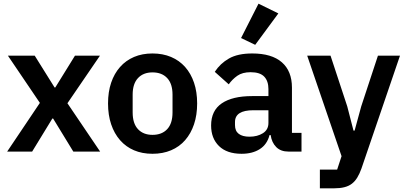

<svg xmlns="http://www.w3.org/2000/svg" viewBox="-20 -825 2207 1045"><path d="M19 0 197 -265 23 -522H169L277 -349H281L388 -522H524L347 -263L525 0H379L269 -180H265L155 0Z M810 12Q754 12 709.5 -7Q665 -26 633.5 -62Q602 -98 585 -148.5Q568 -199 568 -262Q568 -325 585 -375Q602 -425 633.5 -460.5Q665 -496 709.5 -515Q754 -534 810 -534Q866 -534 911 -515Q956 -496 987.5 -460.5Q1019 -425 1036 -375Q1053 -325 1053 -262Q1053 -199 1036 -148.5Q1019 -98 987.5 -62Q956 -26 911 -7Q866 12 810 12ZM810 -91Q861 -91 890 -122Q919 -153 919 -213V-310Q919 -369 890 -400Q861 -431 810 -431Q760 -431 731 -400Q702 -369 702 -310V-213Q702 -153 731 -122Q760 -91 810 -91Z M1550 0Q1508 0 1483.5 -24.5Q1459 -49 1453 -90H1447Q1434 -39 1394 -13.5Q1354 12 1295 12Q1215 12 1172 -30Q1129 -72 1129 -142Q1129 -223 1187 -262.5Q1245 -302 1352 -302H1441V-340Q1441 -384 1418 -408Q1395 -432 1344 -432Q1299 -432 1271.5 -412.5Q1244 -393 1225 -366L1149 -434Q1178 -479 1226 -506.5Q1274 -534 1353 -534Q1459 -534 1514 -486Q1569 -438 1569 -348V-102H1621V0ZM1338 -81Q1381 -81 1411 -100Q1441 -119 1441 -156V-225H1359Q1259 -225 1259 -161V-144Q1259 -112 1279.5 -96.5Q1300 -81 1338 -81ZM1369 -581 1292 -618 1387 -805 1495 -752Z M2037 -522H2157L1947 93Q1937 121 1924.5 141.5Q1912 162 1895 175Q1878 188 1854 194Q1830 200 1798 200H1721V98H1815L1839 25L1652 -522H1779L1870 -246L1904 -114H1910L1946 -246Z"/></svg>

Font: IBM Plex Sans Hebrew SemiBold
Style: Regular
Weight: 600
Designer: Mike Abbink, Paul van der Laan, Pieter van Rosmalen, Yanek Iontef
Foundry: Bold Monday
Version: Version 1.2